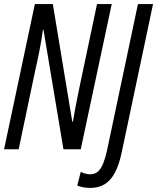

<svg xmlns="http://www.w3.org/2000/svg" viewBox="-20 -734 772 944"><path d="M0 0 151.4 -713.9H239.7L335.4 -135.7H338.4Q344.2 -170.4 350.6 -203.9Q356.9 -237.3 362.8 -265.9Q368.7 -294.4 372.6 -314L457 -713.9H529.3L377 0H292L193.8 -587.4H190.9Q187.5 -561 182.6 -532Q177.7 -502.9 172.1 -475.1Q166.5 -447.3 161.4 -424.1Q156.2 -400.9 152.8 -385.7L71.8 0ZM424.8 189.9Q403.8 189.9 388.2 186.8Q372.6 183.6 359.9 178.2L377 111.3Q388.2 116.2 399.7 119.6Q411.1 123 423.3 123Q446.8 123 462.2 108.9Q477.5 94.7 488 67.9Q498.5 41 506.8 2.9L658.2 -713.9H732.4L578.1 16.6Q565.4 77.1 544.7 115.5Q523.9 153.8 494.4 171.9Q464.8 189.9 424.8 189.9Z"/></svg>

Font: Open Sans Condensed
Style: Italic
Weight: 400
Width: 3
Italic angle: -12°
Designer: Monotype Design Team
Foundry: Monotype Imaging Inc.
Version: Version 3.000